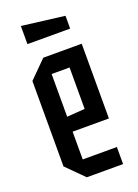

<svg xmlns="http://www.w3.org/2000/svg" viewBox="-140 -785 609 845"><g transform="rotate(-20 165.0 -362.5)"><path d="M35 -80V-480L115 -560H295V-210H125V-80H285V0H115ZM125 -280 209 -286V-480H125ZM270 -640H70V-725L270 -700Z"/></g></svg>

Font: Tektur Condensed
Style: Regular
Weight: 400
Width: 3
Designer: Adam Jagosz
Foundry: Adam Jagosz
Version: Version 1.005;gftools[0.9.30]